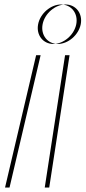

<svg xmlns="http://www.w3.org/2000/svg" viewBox="-20 -576 382 856"><path d="M2.5 260H179.5L270.1 -330H141.1ZM150 -468C140.6 -420 171.9 -380 217.9 -380C263.9 -380 310.6 -420 320 -468C329.3 -516 298.1 -556 252.1 -556C206.1 -556 159.3 -516 150 -468ZM22.5 260 161.1 -330H290.1L199.5 260ZM170 -468C179.3 -516 226.1 -556 272.1 -556C318.1 -556 349.3 -516 340 -468C330.6 -420 283.9 -380 237.9 -380C191.9 -380 160.6 -420 170 -468Z"/></svg>

Font: Hussar Plate
Style: Obl
Weight: 700
Foundry: Cannot Into Space Fonts
Version: Version 0.798247